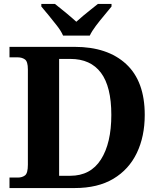

<svg xmlns="http://www.w3.org/2000/svg" viewBox="-20 -951 807 971"><path d="M28 0V-53H70Q92 -53 106.5 -64Q121 -75 121 -118V-600Q121 -640 106 -650.5Q91 -661 70 -661H28V-714H358Q524 -714 618 -627Q712 -540 712 -370Q712 -261 672 -177.5Q632 -94 553.5 -47Q475 0 358 0ZM335 -62Q438 -62 490.5 -144.5Q543 -227 543 -370Q543 -513 490.5 -583Q438 -653 336 -653H279V-62ZM299 -771Q289 -794 268.5 -820.5Q248 -847 226.5 -873Q205 -899 189 -918V-931H258Q279 -915 311.5 -888Q344 -861 366 -841Q381 -855 401 -871.5Q421 -888 441 -904Q461 -920 475 -931H544V-918Q529 -899 507 -873Q485 -847 465 -820.5Q445 -794 434 -771Z"/></svg>

Font: Noto Serif Thai
Style: Bold
Weight: 700
Designer: Monotype Design Team
Foundry: Monotype Imaging Inc.
Version: Version 2.002; ttfautohint (v1.8.4.7-5d5b)